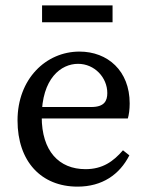

<svg xmlns="http://www.w3.org/2000/svg" viewBox="-20 -679 550 712"><path d="M267.6 13.1C358.9 13.1 423.4 -31.5 459.7 -102.9L436 -121.7C400.4 -80.4 360.5 -51.7 297.1 -51.7C198.5 -51.7 134.7 -119 134.7 -245.7C134.7 -388.8 206.7 -442.3 269.4 -442.3C330.9 -442.3 377.9 -391.4 377.9 -333.9C377.9 -305 366.9 -282.2 318.9 -282.2H83.7V-239.6H454C458 -252.8 460.9 -272.6 460.9 -295.5C460.9 -416.5 379.3 -487.7 274.7 -487.7C150.4 -487.7 45 -386.3 45 -232.5C45 -80 133 13.1 267.6 13.1ZM136 -596.4H397.4V-659H136V-596.4Z"/></svg>

Font: Source Serif Variable
Style: Regular
Weight: 389
Designer: Frank Grießhammer
Foundry: Adobe Systems Incorporated
Version: Version 3.001;hotconv 1.0.111;makeotfexe 2.5.65597